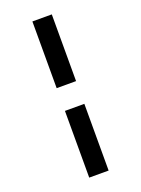

<svg xmlns="http://www.w3.org/2000/svg" viewBox="-187 -890 873 1190"><g transform="rotate(-20 250.0 -295.0)"><path d="M186 -370V-810H314V-370ZM186 220V-220H314V220Z"/></g></svg>

Font: M PLUS 1 Code
Style: Bold
Weight: 700
Designer: Coji Morishita
Foundry: UNDERFOREST DESIGN
Version: Version 1.002